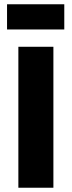

<svg xmlns="http://www.w3.org/2000/svg" viewBox="-20 -879 335 899"><path d="M66 0V-660H230V0ZM13 -741V-859H281V-741Z"/></svg>

Font: Bricolage Grotesque 24pt ExtraBold
Style: Regular
Weight: 800
Designer: Mathieu Triay
Foundry: Atelier Triay
Version: Version 1.001;gftools[0.9.33.dev8+g029e19f]